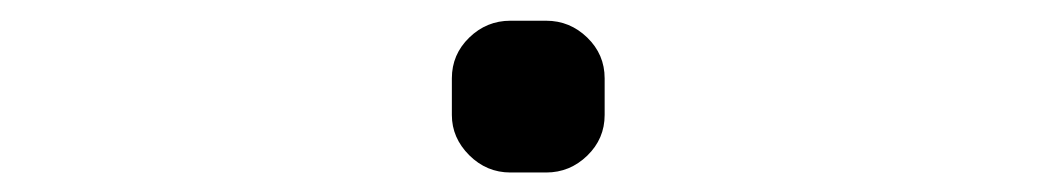

<svg xmlns="http://www.w3.org/2000/svg" viewBox="-20 -455 1040 189"><path d="M482.4 -285.2Q459 -285.2 441.9 -302.2Q424.8 -319.3 424.8 -341.8V-377.9Q424.8 -401.4 441.9 -418Q459 -434.6 482.4 -434.6H517.6Q541 -434.6 558.1 -418Q575.2 -401.4 575.2 -377.9V-341.8Q575.2 -318.4 558.1 -301.8Q541 -285.2 517.6 -285.2Z"/></svg>

Font: Rounded Mgen+ 1m medium
Style: Regular
Weight: 500
Designer: [Source Han Sans]
Ryoko NISHIZUKA  (kana & ideographs); Paul D. Hunt (Latin, Greek & Cyrillic); Wenlong ZHANG  (bopomofo
Version: Version 1.059.20150602